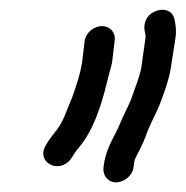

<svg xmlns="http://www.w3.org/2000/svg" viewBox="-20 -743 384 397"><path d="M256 -397 257 -404C258 -413 259 -414 264 -424C272 -438 280 -457 286 -474C292 -489 306 -515 311 -529L318 -548C323 -561 331 -587 333 -601L343 -666C345 -681 343 -692 341 -702C336 -731 298 -727 284 -706C273 -687 282 -674 281 -666L272 -602C271 -595 263 -570 260 -563L253 -543C249 -530 234 -503 228 -487C218 -462 200 -439 195 -404L194 -397C192 -380 203 -366 220 -366C237 -366 254 -380 256 -397ZM191 -689C174 -689 157 -675 155 -658L150 -616C146 -589 138 -567 129 -541C117 -514 112 -493 97 -474C87 -461 81 -454 75 -443C53 -408 102 -381 127 -415C134 -425 133 -426 144 -439C173 -474 189 -523 201 -572L206 -592C208 -600 211 -608 212 -616L217 -658C220 -676 207 -689 191 -689Z"/></svg>

Font: PolanStronk
Style: BdIta
Weight: 700
Version: Version 1.0